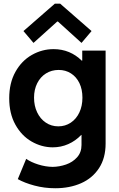

<svg xmlns="http://www.w3.org/2000/svg" viewBox="-20 -794 638 1027"><path d="M75.2 164.1 120.1 55.7Q146 73.7 184.8 85.9Q223.6 98.1 261.7 98.6Q297.9 98.1 333.3 85.9Q368.7 73.7 392.3 47.4Q416 21 416 -18.6V-72.3H414.6Q384.3 -40.5 345.2 -23.2Q306.2 -5.9 261.7 -5.9Q202.1 -6.3 148.7 -37.1Q95.2 -67.9 62.3 -127.2Q29.3 -186.5 29.3 -268.6Q29.3 -350.1 62.5 -409.7Q95.7 -469.2 150.4 -500.2Q205.1 -531.2 266.6 -531.2Q311 -531.2 349.1 -515.4Q387.2 -499.5 417 -469.7H419.9V-523.4H544.9V-26.4Q544.9 51.3 509.8 105.2Q474.6 159.2 413.8 186Q353 212.9 275.4 212.9Q217.3 212.9 163.8 198.5Q110.4 184.1 75.2 164.1ZM420.9 -271.5Q420.9 -315.9 404.8 -349.4Q388.7 -382.8 359.6 -401.4Q330.6 -419.9 293.9 -419.9Q255.9 -419.9 225.8 -401.1Q195.8 -382.3 179 -348.6Q162.1 -314.9 162.1 -271.5Q162.1 -228 178.7 -193.1Q195.3 -158.2 224.9 -138.2Q254.4 -118.2 292 -118.2Q329.1 -118.2 358.6 -137.9Q388.2 -157.7 404.5 -192.4Q420.9 -227.1 420.9 -271.5ZM105.5 -627.9 273.4 -774.4H301.8L469.7 -627.9L416 -564.5L290 -678.7H286.1L159.2 -564.5Z"/></svg>

Font: Reddit Sans Vanilla
Style: Bold
Weight: 700
Designer: Stephen Hutchings
Foundry: Reddit
Version: Version 1.013